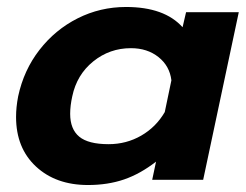

<svg xmlns="http://www.w3.org/2000/svg" viewBox="-20 -515 704 550"><path d="M26 -180Q26 -208 32 -239Q48 -314 93 -372Q138 -430 202.5 -462.5Q267 -495 341 -495Q451 -495 503 -437L513 -480H664L562 0H416L427 -52Q382 -17 335.5 -1Q289 15 232 15Q140 15 83 -38Q26 -91 26 -180ZM452 -194 471 -285Q466 -326 434 -351.5Q402 -377 355 -377Q294 -377 247 -339Q200 -301 187 -239Q181 -212 181 -189Q181 -145 207 -123.5Q233 -102 291 -102Q342 -102 384.5 -126.5Q427 -151 452 -194Z"/></svg>

Font: Prompt SemiBold
Style: Italic
Weight: 600
Italic angle: -12°
Designer: Katatrad Team
Foundry: CadsonDemak
Version: Version 1.001